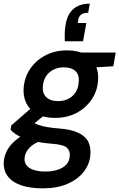

<svg xmlns="http://www.w3.org/2000/svg" viewBox="-52 -800 654 1052"><path d="M182 232Q113 232 63.5 215Q14 198 -10.5 164.5Q-35 131 -31 82Q-27 45 -6.5 13Q14 -19 51 -45Q88 -71 140 -90L185 -34Q133 -16 109 10Q85 36 83 64Q80 89 93.5 106Q107 123 134 131.5Q161 140 197 140Q253 140 290 118.5Q327 97 330 57Q334 28 315 10Q296 -8 236 -12Q185 -16 147.5 -23.5Q110 -31 82.5 -41Q55 -51 36 -63.5Q17 -76 6 -90L10 -113L132 -219L218 -190L77 -77L119 -138Q129 -130 140 -124Q151 -118 167 -113Q183 -108 208 -103.5Q233 -99 272 -96Q338 -91 377 -72.5Q416 -54 431.5 -23.5Q447 7 443 50Q439 100 406.5 141.5Q374 183 317.5 207.5Q261 232 182 232ZM249 -154Q189 -154 149 -176.5Q109 -199 91 -237.5Q73 -276 78 -324Q84 -381 115.5 -426Q147 -471 198.5 -497.5Q250 -524 315 -524Q376 -524 415.5 -501.5Q455 -479 472.5 -440.5Q490 -402 485 -354Q480 -298 448.5 -252.5Q417 -207 366 -180.5Q315 -154 249 -154ZM266 -246Q313 -246 344 -273Q375 -300 379 -347Q384 -389 362 -410Q340 -431 298 -431Q252 -431 220 -404.5Q188 -378 183 -330Q179 -289 201.5 -267.5Q224 -246 266 -246ZM383 -425 375 -512H582L569 -437ZM440 -780 431 -730Q407 -730 394 -721Q381 -712 377 -693L374 -674H421L403 -574H303Q302 -603 303 -624.5Q304 -646 308 -668Q318 -724 351.5 -752Q385 -780 440 -780Z"/></svg>

Font: DM Sans 12pt SemiBold
Style: Italic
Weight: 600
Italic angle: -10°
Version: Version 4.004;gftools[0.9.30]